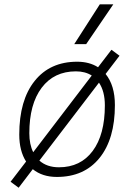

<svg xmlns="http://www.w3.org/2000/svg" viewBox="-20 -815 626 895"><path d="M66.9 60.1 29.3 32.2 101.6 -62Q69.8 -111.8 69.8 -187.5Q69.8 -347.7 141.4 -437.5Q212.9 -527.3 339.8 -527.3Q396.5 -527.3 437 -501.5L499.5 -583L537.1 -555.2L472.2 -470.2Q515.6 -417 515.6 -325.2Q515.6 -167.5 444.1 -78.9Q372.6 9.8 245.1 9.8Q177.2 9.8 132.8 -26.4ZM254.9 -35.2Q355.5 -35.2 412.1 -111.3Q468.8 -187.5 468.8 -323.7Q468.8 -389.2 441.4 -429.7L163.6 -66.4Q198.7 -35.2 254.9 -35.2ZM134.8 -105.5 407.7 -462.9Q377 -482.4 334 -482.4Q231.9 -482.4 174.3 -406Q116.7 -329.6 116.7 -193.8Q116.7 -142.1 134.8 -105.5ZM326.2 -609.4 445.3 -794.9H508.3L381.8 -609.4Z"/></svg>

Font: Cascadia Code ExtraLight
Style: Italic
Weight: 200
Italic angle: -10°
Monospace: yes
Designer: Aaron Bell
Foundry: Saja Typeworks
Version: Version 2404.023; ttfautohint (v1.8.4)